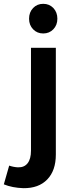

<svg xmlns="http://www.w3.org/2000/svg" viewBox="-81 -785 385 1004"><path d="M219 -687Q219 -654 198 -632Q177 -610 145 -610Q113 -610 92 -632Q71 -654 71 -687Q71 -721 92 -743Q113 -765 145 -765Q177 -765 198 -743Q219 -721 219 -687ZM-33 81Q-10 89 13 90Q46 91 63.5 68.5Q81 46 81 3V-535H211V23Q211 107 166 153.5Q121 200 41 199Q-17 197 -61 179Z"/></svg>

Font: Montserrat arm Medium
Style: Regular
Weight: 500
Designer: Julieta Ulanovsky
Foundry: Julieta Ulanovsky
Version: Version 6.000;PS 006.000;hotconv 1.0.88;makeotf.lib2.5.64775